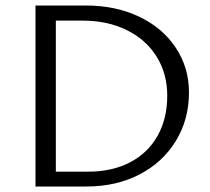

<svg xmlns="http://www.w3.org/2000/svg" viewBox="-20 -678 763 698"><path d="M109 -658H292Q400 -658 485.5 -617.5Q571 -577 619 -504.5Q667 -432 667 -342Q667 -244 619.5 -166Q572 -88 487.5 -44Q403 0 295 0H109ZM301 -54Q388 -54 453 -88Q518 -122 553 -184.5Q588 -247 588 -330Q588 -410 549.5 -472Q511 -534 441 -568.5Q371 -603 281 -603H183V-54Z"/></svg>

Font: Ysabeau SC
Style: Regular
Weight: 400
Designer: Christian Thalmann (Catharsis Fonts)
Version: Version 0.003